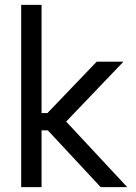

<svg xmlns="http://www.w3.org/2000/svg" viewBox="-20 -772 561 792"><path d="M67.4 -752H151.4V-305.7H175.8L378.9 -517.6H489.3L252.9 -270.5L504.9 0H395.5L177.2 -234.4H151.4V0H67.4Z"/></svg>

Font: Reddit Sans Strawberry
Style: Regular
Weight: 400
Designer: Stephen Hutchings
Foundry: Reddit
Version: Version 1.013